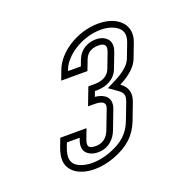

<svg xmlns="http://www.w3.org/2000/svg" viewBox="-83 -755 581 576"><g transform="rotate(-20 208.0 -466.5)"><path d="M282.8 -360 303 -413C313 -439 307.1 -459.7 285.5 -475C319.6 -492.3 340.9 -512 349.3 -534L366.9 -580C387 -632.7 346.4 -670 286.3 -670C215.4 -670 152.9 -625.2 135.6 -580L123 -547H206.8L219.4 -580C226.5 -598.7 241.3 -608 263.8 -608C283.8 -608 290.3 -598.7 283.1 -580L265.2 -533C257.5 -513 239.9 -503 212.4 -503H193.7L172.3 -447H191C214.6 -447 230.3 -441.9 222.4 -421L199 -360C192.8 -343.6 179.4 -327 153.9 -327C122.4 -327 129.1 -343.8 137.2 -365L145.6 -387H61.9L51.5 -360C48.7 -352.7 46.6 -344.8 45.1 -336.5C36.8 -291.2 73.9 -263 127 -263C147.8 -263 169.1 -267 190.9 -275C239.3 -292.8 267.5 -320.1 282.8 -360ZM264.1 -367.1C251 -332.7 228.3 -310 184 -293.8C164.2 -286.5 145.2 -283 127 -283C119.8 -283 113.1 -283.6 107 -284.7C73.7 -290.7 60.2 -307.9 64.7 -332.9C66.1 -340.1 67.9 -346.8 70.2 -352.9L75.6 -367H116.6C113.3 -358.2 110.5 -351.7 110.5 -341.3C110.2 -317.6 132.8 -307 153.9 -307C189.9 -307 209.8 -332.1 217.7 -352.9L241 -413.9C242.7 -418.3 244 -422.9 244.3 -427.8C246.7 -458.8 214.9 -465.7 201.2 -466.7L207.5 -483H212.4C244.9 -483 272.6 -496.4 283.8 -525.9L301.8 -572.9C304.2 -579.2 305.9 -585.5 305.9 -592.4C306.1 -617.8 282.4 -628 263.8 -628C235.1 -628 210.9 -613.8 200.7 -587.1L193 -567H152.1L154.3 -572.9C167.9 -608.5 223 -650 286.3 -650C299.8 -650 311.8 -647.8 321.5 -644.1C348.1 -633.9 359 -615.4 348.2 -587.1L330.6 -541.1C324.9 -526.1 308.5 -509.1 276.4 -492.8L246.9 -477.8L273.9 -458.7C288.5 -448.3 291.5 -438.8 284.4 -420.1Z"/></g></svg>

Font: Din Kursivschrift
Style: BreitGhost
Weight: 400
Version: Version 1.089